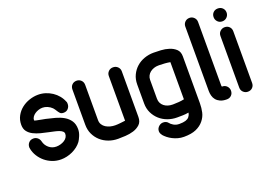

<svg xmlns="http://www.w3.org/2000/svg" viewBox="-122 -1076 2252 1598"><g transform="rotate(-20 1004.5 -276.5)"><path d="M449 -430Q452 -425 452.5 -418.5Q453 -412 453 -407Q453 -385 438 -367.5Q423 -350 397 -350Q376 -350 366.5 -360Q357 -370 347 -386L348 -385Q343 -392 338 -400Q333 -408 327 -414Q310 -431 288 -440.5Q266 -450 244 -450Q226 -450 208 -444Q190 -438 175.5 -428Q161 -418 152 -404.5Q143 -391 143 -376Q143 -371 161 -368L206 -359Q214 -357 222 -356Q230 -355 238 -353Q279 -344 319 -333Q359 -322 391 -303.5Q423 -285 443 -255.5Q463 -226 463 -181Q463 -152 450.5 -122.5Q438 -93 428 -79Q413 -59 392.5 -43Q372 -27 347.5 -15.5Q323 -4 296.5 2Q270 8 245 8Q205 8 169.5 -5.5Q134 -19 105.5 -42.5Q77 -66 57 -98Q37 -130 30 -167L31 -166Q29 -171 29 -174V-178Q29 -201 44.5 -218Q60 -235 86 -235Q106 -235 121.5 -222.5Q137 -210 142 -190Q150 -154 178 -130Q206 -106 244 -106Q263 -106 282 -111.5Q301 -117 316 -126.5Q331 -136 340 -150Q349 -164 349 -181Q349 -194 339 -203Q329 -212 312 -218.5Q295 -225 272 -230L226 -240Q191 -247 156.5 -256Q122 -265 93.5 -279.5Q65 -294 47.5 -317Q30 -340 30 -376Q30 -419 49 -454Q68 -489 99 -513.5Q130 -538 169 -551Q208 -564 247 -564Q280 -564 311.5 -554Q343 -544 370 -526Q397 -508 417.5 -483Q438 -458 449 -429Z M854 -509Q854 -532 870 -548.5Q886 -565 911 -565Q936 -565 952.5 -548.5Q969 -532 969 -509V-105Q969 -62 944.5 -39Q920 -16 885.5 -5.5Q851 5 813.5 7Q776 9 749 9Q705 9 665.5 -5.5Q626 -20 596 -47Q566 -74 548.5 -111.5Q531 -149 531 -195V-506Q531 -532 547 -548Q563 -564 588 -564Q611 -564 627.5 -548Q644 -532 644 -506V-195Q644 -172 654.5 -155Q665 -138 682.5 -127Q700 -116 721.5 -110.5Q743 -105 765 -105Q787 -105 812 -108L854 -113Z M1375 -442Q1354 -446 1328.5 -448Q1303 -450 1282 -450H1270Q1250 -450 1231 -443.5Q1212 -437 1197.5 -425.5Q1183 -414 1174.5 -397.5Q1166 -381 1166 -361V-194Q1166 -172 1174.5 -155.5Q1183 -139 1197.5 -127.5Q1212 -116 1231 -110Q1250 -104 1270 -104H1280Q1302 -104 1327.5 -106Q1353 -108 1375 -113ZM1489 -37Q1489 5 1480.5 42.5Q1472 80 1446 112Q1420 144 1378 162.5Q1336 181 1270 181Q1242 181 1217 174Q1192 167 1170.5 156Q1149 145 1131.5 131Q1114 117 1102 103H1103Q1088 85 1088 66Q1088 52 1094 41Q1100 30 1110 22Q1126 9 1146 9Q1174 9 1190 29Q1197 40 1219 53.5Q1241 67 1270 67Q1305 67 1325.5 60.5Q1346 54 1357 41Q1363 33 1367 25Q1371 17 1373 4Q1346 9 1318.5 9.5Q1291 10 1270 10Q1227 10 1187.5 -4.5Q1148 -19 1118 -46Q1088 -73 1070 -110.5Q1052 -148 1052 -194V-361Q1052 -408 1070 -445.5Q1088 -483 1118 -509.5Q1148 -536 1187.5 -550Q1227 -564 1270 -564Q1297 -564 1334.5 -562Q1372 -560 1406.5 -549Q1441 -538 1465 -515.5Q1489 -493 1489 -452Z M1711 -104Q1736 -104 1752 -87Q1768 -70 1768 -47Q1768 -22 1752 -6Q1736 10 1711 10Q1676 10 1653.5 -0.5Q1631 -11 1617.5 -27.5Q1604 -44 1598.5 -65Q1593 -86 1593 -107V-678Q1593 -701 1609 -717.5Q1625 -734 1650 -734Q1673 -734 1689.5 -717.5Q1706 -701 1706 -678V-114Q1706 -104 1711 -104Z M1841 -670Q1841 -695 1857 -711Q1873 -727 1898 -727Q1923 -727 1939.5 -711Q1956 -695 1956 -670Q1956 -647 1939.5 -630Q1923 -613 1898 -613Q1873 -613 1857 -630Q1841 -647 1841 -670ZM1841 -504Q1841 -529 1858 -545Q1875 -561 1898 -561Q1923 -561 1939 -545Q1955 -529 1955 -504V-47Q1955 -22 1939 -6Q1923 10 1898 10Q1875 10 1858 -6Q1841 -22 1841 -47Z"/></g></svg>

Font: VDS
Style: Bold
Weight: 700
Designer: artmaker
Foundry: artmaker
Version: Version 1.000 2009 initial release